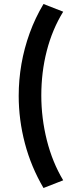

<svg xmlns="http://www.w3.org/2000/svg" viewBox="-20 -825 390 960"><path d="M197.5 115Q135.5 9.5 104.5 -108.2Q73.5 -226 73.5 -346Q73.5 -426 87.2 -505Q101 -584 128.5 -659.8Q156 -735.5 197.5 -805L296 -766.5Q269 -723 248.2 -673.5Q227.5 -624 213.8 -570.5Q200 -517 193.2 -460.8Q186.5 -404.5 186.5 -348Q186.5 -234.5 214.2 -124Q242 -13.5 296 76.5Z"/></svg>

Font: Geologica Thin Roman Medium
Style: Regular
Weight: 500
Version: Version 1.010;gftools[0.9.28]